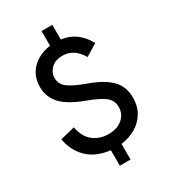

<svg xmlns="http://www.w3.org/2000/svg" viewBox="-220 -915 1009 1139"><g transform="rotate(-30 284.0 -346.0)"><path d="M329.5 116H256V10Q159 -1.5 103.5 -56Q48 -110.5 34 -193L133.5 -217.5Q147.5 -146 190.8 -112.8Q234 -79.5 293.5 -79.5Q353 -79.5 389 -110.5Q425 -141.5 425 -189Q425 -235.5 388.8 -263Q352.5 -290.5 273.5 -319Q168.5 -358.5 123.8 -407.2Q79 -456 79 -525.5Q79 -577.5 101.8 -615.8Q124.5 -654 163.8 -677.2Q203 -700.5 253.5 -707.5V-808H327V-707.5Q435.5 -694.5 494 -587.5L413 -538Q365.5 -619.5 287.5 -619.5Q237.5 -619.5 209.2 -592Q181 -564.5 181 -527Q181 -485.5 215.2 -459.2Q249.5 -433 327.5 -404.5Q427.5 -369.5 476.8 -321Q526 -272.5 526 -195.5Q526 -137 500.2 -93.8Q474.5 -50.5 430.5 -24.5Q386.5 1.5 329.5 9Z"/></g></svg>

Font: Acari Sans Neue SemiBold
Style: Regular
Weight: 600
Designer: Alfredo Marco Pradil (font), Cristiano Sobral (main changes)
Foundry: Hanken Design Co. (font), Cristiano Sobral (main changes)
Version: Version 2.459;March 19, 2022;FontCreator 14.0.0.2808 64-bit;